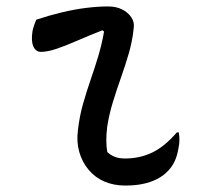

<svg xmlns="http://www.w3.org/2000/svg" viewBox="-20 -562 640 596"><path d="M93 -501Q132 -514 171.5 -523.5Q211 -533 247.5 -537.5Q284 -542 316 -542Q340 -542 358.5 -533Q377 -524 387.5 -508.5Q398 -493 395 -474Q391 -435 380 -397Q369 -359 355.5 -321Q342 -283 330.5 -245.5Q319 -208 313 -170Q310 -146 310 -127Q310 -108 313 -90Q324 -80 337 -75Q350 -70 368 -70Q414 -70 452.5 -88.5Q491 -107 529 -151H535Q537 -140 537 -128Q537 -116 534 -102Q530 -77 521 -59Q512 -41 497 -27Q485 -15 466 -5.5Q447 4 423 9Q399 14 369 14Q333 14 304 1.5Q275 -11 255 -35Q235 -59 226 -90.5Q217 -122 222 -159Q227 -202 238 -240.5Q249 -279 261.5 -315Q274 -351 285 -387.5Q296 -424 303 -464L298 -468Q257 -452 221.5 -436.5Q186 -421 157 -411Q128 -401 107 -401Q91 -401 83.5 -418Q76 -435 81 -466Q83 -475 86 -484Q89 -493 93 -501Z"/></svg>

Font: Rec Mono Duotone
Style: Italic
Weight: 400
Italic angle: -10°
Monospace: yes
Version: Version 1.085; ttfautohint (v1.8.4.7-5d5b)